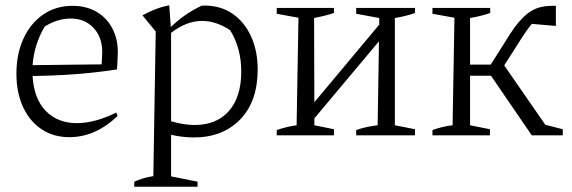

<svg xmlns="http://www.w3.org/2000/svg" viewBox="-20 -511 2160 725"><path d="M242 7Q182 7 137 -23Q92 -53 67 -107Q42 -161 42 -233Q42 -307 68.5 -365Q95 -423 143 -456Q191 -489 254 -489Q305 -489 343.5 -467Q382 -445 403.5 -405Q425 -365 425 -313L422 -249Q371 -241 322.5 -236Q274 -231 221 -228Q168 -225 103 -224Q108 -138 153 -92Q198 -46 270 -46Q338 -46 419 -86L424 -73Q340 7 242 7ZM149 -411Q109 -344 103 -265L364 -268L366 -314Q366 -371 333 -406Q300 -441 247 -441Q197 -441 149 -411Z M487 194V175Q501 169 517.5 163.5Q534 158 559 154L568 -392L518 -453Q543 -467 568 -476.5Q593 -486 619 -491L625 -409Q652 -435 680.5 -454.5Q709 -474 740 -489Q745 -490 752 -490Q814 -490 859 -458.5Q904 -427 928.5 -372.5Q953 -318 953 -249Q953 -128 887 -60Q821 8 712 8Q671 8 626 -2V155L726 175V194ZM743 -432Q684 -432 626 -387V-53Q676 -39 714 -39Q798 -39 844.5 -92Q891 -145 891 -241Q891 -329 849 -397Q796 -432 743 -432Z M1025 0V-20Q1043 -26 1060.5 -30.5Q1078 -35 1100 -38L1107 -444L1025 -459V-481H1241V-462Q1223 -456 1205 -451.5Q1187 -447 1166 -443L1167 -125L1412 -418V-443L1325 -459V-481H1547V-462Q1514 -450 1471 -443V-38L1547 -23V0H1325V-20Q1345 -27 1366 -31.5Q1387 -36 1406 -38L1411 -355L1167 -64V-38L1241 -23V0Z M1613 0V-20Q1630 -26 1649.5 -31Q1669 -36 1689 -38L1696 -444L1613 -459V-481H1831V-462Q1797 -450 1755 -443V-267H1833L1907 -384Q1938 -433 1973.5 -461Q2009 -489 2065 -489Q2071 -489 2079 -489V-413L1988 -421Q1979 -410 1969 -396Q1959 -382 1949 -366L1884 -264L2039 -40L2105 -23V0H1988L1834 -225H1755V-38L1830 -23V0Z"/></svg>

Font: Piazzolla Light
Style: Regular
Weight: 300
Designer: Juan Pablo del Peral
Foundry: Huerta Tipografica
Version: Version 1.330